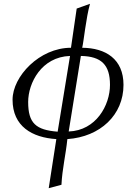

<svg xmlns="http://www.w3.org/2000/svg" viewBox="-20 -715 702 1009"><path d="M46 -191C46 -51 149 8 276 16L236 274L303 256C307 173 326 96 334 16C507 4 629 -111 629 -269C629 -405 535 -463 412 -464C420 -496 432 -622 453 -695L383 -670L353 -464C187 -464 46 -313 46 -191ZM128 -179C128 -279 198 -416 348 -421L283 -23C169 -32 128 -67 128 -179ZM341 -24 405 -421C513 -419 558 -374 558 -269C558 -162 485 -29 341 -24Z"/></svg>

Font: KpSans
Style: Italic
Weight: 400
Italic angle: -11°
Version: Version 0.66